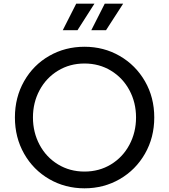

<svg xmlns="http://www.w3.org/2000/svg" viewBox="-20 -1011 918 1043"><path d="M61 -373Q61 -482 111 -570Q161 -658 247.5 -707.5Q334 -757 439 -757Q544 -757 630.5 -707Q717 -657 767.5 -569.5Q818 -482 818 -373Q818 -264 767.5 -176Q717 -88 630.5 -38Q544 12 439 12Q334 12 247.5 -38Q161 -88 111 -176Q61 -264 61 -373ZM439 -79Q519 -79 583 -118Q647 -157 683 -224.5Q719 -292 719 -373Q719 -454 683 -521Q647 -588 583 -627Q519 -666 439 -666Q359 -666 295 -627Q231 -588 195 -521Q159 -454 159 -373Q159 -292 195 -224.5Q231 -157 295 -118Q359 -79 439 -79ZM394 -991H493L401 -847H321ZM549 -991H649L556 -847H476Z"/></svg>

Font: Eudoxus Sans Medium
Style: Regular
Weight: 500
Designer: Stijn de Vries
Foundry: tokotype
Version: Version 2.005